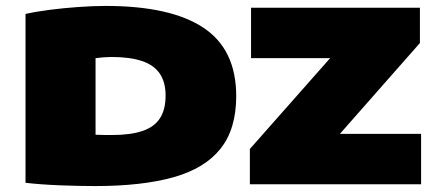

<svg xmlns="http://www.w3.org/2000/svg" viewBox="-20 -621 1482 647"><path d="M300 6Q247.5 6 182.8 3.5Q118 1 66 -5V-574Q101.5 -582 148.5 -588Q195.5 -594 244.8 -597.5Q294 -601 336 -601Q554.5 -601 665.2 -527.8Q776 -454.5 776 -297Q776 -186.5 723.2 -120Q670.5 -53.5 564.8 -23.8Q459 6 300 6ZM356 -166Q420.5 -166 460.5 -179.8Q500.5 -193.5 519.2 -222.8Q538 -252 538 -299Q538 -344.5 518.2 -373.2Q498.5 -402 458 -415.5Q417.5 -429 355 -429Q344 -429 328 -427.8Q312 -426.5 302 -425V-167Q315.5 -166.5 328.8 -166.2Q342 -166 356 -166ZM822 0V-119L1126 -463L1125 -425H826V-595H1395V-476L1092 -132L1093 -170H1399V0Z"/></svg>

Font: Encode Sans SC Expanded Black
Style: Regular
Weight: 900
Width: 7
Designer: Multiple Designers
Foundry: Impallari Type
Version: Version 3.002